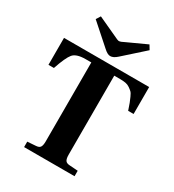

<svg xmlns="http://www.w3.org/2000/svg" viewBox="-215 -1038 1053 1160"><g transform="rotate(30 312.0 -458.0)"><path d="M124 -886 143 -916 273 -856Q303 -841 311 -841Q323 -841 351 -856L482 -916L500 -886L358 -759Q333 -736 311 -736Q292 -736 266 -760ZM15 -504V-692H609V-504H571Q560 -537 555 -550Q550 -563 540.5 -584.5Q531 -606 523 -613.5Q515 -621 501.5 -630.5Q488 -640 471.5 -643Q455 -646 432 -646H392V-95Q392 -67 400 -55Q408 -43 431 -42L488 -38V0H136V-38L193 -42Q216 -43 224 -55Q232 -67 232 -95V-646H192Q128 -646 105 -618Q82 -590 53 -504Z"/></g></svg>

Font: Heuristica
Style: Bold
Weight: 700
Version: Version 1.0.2